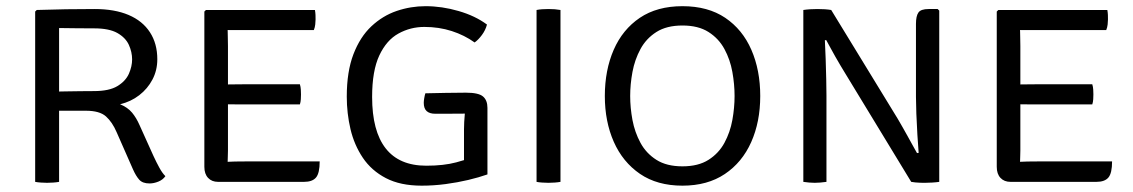

<svg xmlns="http://www.w3.org/2000/svg" viewBox="-20 -574 3576 606"><path d="M476.5 -387Q476.5 -352 461.2 -323Q446 -294 419.5 -273.5Q393 -253 359 -245Q383 -235 396.8 -218.5Q410.5 -202 420.5 -179L464.5 -81.5Q473.5 -62 482.8 -45Q492 -28 502 -18Q494 -6.5 479.8 -0.8Q465.5 5 452 5Q430 5 419.5 -6.8Q409 -18.5 399.5 -40L348 -157Q334.5 -188.5 314.5 -206.5Q294.5 -224.5 251 -224.5H135.5V-284.5Q160 -285 185.5 -285.5Q211 -286 234.5 -286.2Q258 -286.5 276.5 -286.5Q324.5 -286.5 350.5 -302.2Q376.5 -318 386.8 -341.2Q397 -364.5 397 -386.5Q397 -409.5 386.8 -432.2Q376.5 -455 350.5 -469.8Q324.5 -484.5 277 -484.5Q255 -484.5 223 -484.8Q191 -485 166.5 -485.5V0Q158.5 1.5 148.5 2.2Q138.5 3 128.5 3Q119 3 108.8 2.2Q98.5 1.5 91 0V-537.5L96 -542.5Q144.5 -544 188.8 -544.8Q233 -545.5 279 -545.5Q341.5 -545.5 385.8 -526.8Q430 -508 453.2 -472.2Q476.5 -436.5 476.5 -387Z M625 -537.5 630 -542.5H698.5V-481Q698.5 -471.5 699 -458Q699.5 -444.5 699.5 -428.5V-99Q699.5 -89.5 699 -78.8Q698.5 -68 698.5 -62.5V0H668.5Q648.5 0 636.8 -12.5Q625 -25 625 -47.5ZM926.5 -308Q929 -300 929.5 -291Q930 -282 930 -276Q930 -269.5 929.5 -260.8Q929 -252 926.5 -244.5H753Q743 -244.5 729.2 -244.5Q715.5 -244.5 700.8 -244.8Q686 -245 673 -245.5V-307Q686 -307.5 700.8 -307.5Q715.5 -307.5 729.2 -307.8Q743 -308 753 -308ZM974 -542.5Q975.5 -534.5 975.8 -526.8Q976 -519 976 -512.5Q976 -506 975 -496.8Q974 -487.5 970.5 -479H753Q743 -479 729.2 -479Q715.5 -479 700.8 -479.2Q686 -479.5 673 -480V-542.5ZM989 -64.5Q989 -27.5 977.5 -13.8Q966 0 939.5 0H674V-61.5Q685 -62.5 696.5 -63.2Q708 -64 721.8 -64.2Q735.5 -64.5 754.5 -64.5Z M1517 -496.5Q1512.5 -479 1501 -463.5Q1489.5 -448 1478 -440Q1446 -463 1405.8 -476Q1365.5 -489 1319.5 -489Q1275.5 -489 1237.8 -468.2Q1200 -447.5 1177.2 -399Q1154.5 -350.5 1154.5 -268Q1154.5 -160.5 1197.2 -105.8Q1240 -51 1325.5 -51Q1380.5 -51 1419.8 -61.5Q1459 -72 1480 -80.5L1518.5 -23.5Q1491.5 -14 1457.8 -6Q1424 2 1386.5 7Q1349 12 1311 12Q1243.5 12 1198 -11.8Q1152.5 -35.5 1125.2 -76Q1098 -116.5 1086.2 -166.5Q1074.5 -216.5 1074.5 -269Q1074.5 -348 1095.5 -402.8Q1116.5 -457.5 1152.2 -491Q1188 -524.5 1232.2 -539.5Q1276.5 -554.5 1323 -554.5Q1375 -554.5 1427.5 -539.2Q1480 -524 1517 -496.5ZM1444.5 -166Q1444.5 -187 1447.2 -216.5Q1450 -246 1458 -265L1518.5 -231.5V-23.5L1444.5 -21.5ZM1322.5 -279.5Q1354.5 -280 1386 -280.8Q1417.5 -281.5 1450.5 -281.5Q1490.5 -281.5 1504.5 -269.5Q1518.5 -257.5 1518.5 -233.5V-218Q1479 -215.5 1434 -215.2Q1389 -215 1353.5 -215Q1336 -215 1326.8 -223.2Q1317.5 -231.5 1317.5 -249.5Q1317.5 -255.5 1319 -264.2Q1320.5 -273 1322.5 -279.5Z M1673.5 -542.5Q1680.5 -544 1691 -544.8Q1701.5 -545.5 1711 -545.5Q1721 -545.5 1731 -544.8Q1741 -544 1749 -542.5V0Q1741 1.5 1731 2.2Q1721 3 1711 3Q1701.5 3 1691 2.2Q1680.5 1.5 1673.5 0Z M1969 -271Q1969 -234 1976.2 -195.2Q1983.5 -156.5 2001.5 -123.2Q2019.5 -90 2051.8 -69.5Q2084 -49 2134 -49Q2184 -49 2216.2 -69.5Q2248.5 -90 2266.5 -123.2Q2284.5 -156.5 2291.5 -195.2Q2298.5 -234 2298.5 -271Q2298.5 -308 2291.5 -347Q2284.5 -386 2266.5 -419.2Q2248.5 -452.5 2216.2 -473Q2184 -493.5 2134 -493.5Q2084 -493.5 2051.8 -473Q2019.5 -452.5 2001.5 -419.2Q1983.5 -386 1976.2 -347Q1969 -308 1969 -271ZM1889 -271Q1889 -352.5 1917 -416.8Q1945 -481 1999.5 -517.8Q2054 -554.5 2134 -554.5Q2214.5 -554.5 2269 -517.8Q2323.5 -481 2351.5 -416.8Q2379.5 -352.5 2379.5 -271Q2379.5 -189.5 2351 -125.5Q2322.5 -61.5 2267.8 -24.8Q2213 12 2134 12Q2054.5 12 2000 -25.2Q1945.5 -62.5 1917.2 -126.5Q1889 -190.5 1889 -271Z M2515.5 -542.5Q2525 -544 2537.5 -544.8Q2550 -545.5 2560 -545.5Q2571.5 -545.5 2583.2 -544.8Q2595 -544 2603.5 -542.5L2591.5 -448L2583.5 -447Q2585 -421.5 2586 -388.2Q2587 -355 2587.8 -323.8Q2588.5 -292.5 2588.5 -273V0Q2578.5 1.5 2569 2.2Q2559.5 3 2551.5 3Q2543.5 3 2534.2 2.2Q2525 1.5 2515.5 0ZM2648 -342Q2640 -355 2632 -368.5Q2624 -382 2616.5 -395.2Q2609 -408.5 2601.8 -421.8Q2594.5 -435 2587.5 -448L2553 -488L2603.5 -542.5L2813.5 -199Q2821.5 -185.5 2829.2 -171.8Q2837 -158 2844.8 -144Q2852.5 -130 2860 -116.5Q2867.5 -103 2874.5 -90.5L2906 -56.5L2856 0ZM2944.5 -540.5V0Q2934.5 1.5 2922.5 2.2Q2910.5 3 2900 3Q2892.5 3 2884.5 2.8Q2876.5 2.5 2869.2 1.8Q2862 1 2856 0L2871.5 -90.5L2879.5 -91.5Q2877.5 -115 2875.5 -148.8Q2873.5 -182.5 2872.2 -215.2Q2871 -248 2871 -268V-498.5Q2871 -523.5 2878.8 -534.5Q2886.5 -545.5 2911 -545.5H2939.5Z M3126 -537.5 3131 -542.5H3199.5V-481Q3199.5 -471.5 3200 -458Q3200.5 -444.5 3200.5 -428.5V-99Q3200.5 -89.5 3200 -78.8Q3199.5 -68 3199.5 -62.5V0H3169.5Q3149.5 0 3137.8 -12.5Q3126 -25 3126 -47.5ZM3427.5 -308Q3430 -300 3430.5 -291Q3431 -282 3431 -276Q3431 -269.5 3430.5 -260.8Q3430 -252 3427.5 -244.5H3254Q3244 -244.5 3230.2 -244.5Q3216.5 -244.5 3201.8 -244.8Q3187 -245 3174 -245.5V-307Q3187 -307.5 3201.8 -307.5Q3216.5 -307.5 3230.2 -307.8Q3244 -308 3254 -308ZM3475 -542.5Q3476.5 -534.5 3476.8 -526.8Q3477 -519 3477 -512.5Q3477 -506 3476 -496.8Q3475 -487.5 3471.5 -479H3254Q3244 -479 3230.2 -479Q3216.5 -479 3201.8 -479.2Q3187 -479.5 3174 -480V-542.5ZM3490 -64.5Q3490 -27.5 3478.5 -13.8Q3467 0 3440.5 0H3175V-61.5Q3186 -62.5 3197.5 -63.2Q3209 -64 3222.8 -64.2Q3236.5 -64.5 3255.5 -64.5Z"/></svg>

Font: Signika SC
Style: Regular
Weight: 300
Designer: Anna Giedryś
Foundry: Anna Giedryś
Version: Version 2.000